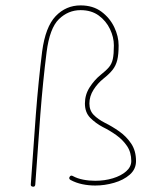

<svg xmlns="http://www.w3.org/2000/svg" viewBox="-20 -686 594 712"><path d="M278.8 -666Q324.7 -666 356 -642.8Q387.2 -619.6 403.6 -585.4Q419.9 -551.3 419.9 -517.6Q419.9 -483.9 414.8 -463.1Q409.7 -442.4 397.5 -427Q385.3 -411.6 363.8 -394.5Q342.3 -377.4 326.9 -353.3Q311.5 -329.1 311.5 -302.2Q311.5 -276.4 327.4 -260Q343.3 -243.7 369.1 -230.5Q395 -217.8 421.6 -199.2Q448.2 -180.7 466.3 -153.8Q484.4 -127 484.4 -88.9Q484.4 -58.6 461.2 -38.3Q438 -18.1 403.1 -8.1Q368.2 2 333 2Q308.6 2 285.2 -2.9Q261.7 -7.8 241.7 -18.6Q233.9 -23.4 238.3 -30.3Q242.7 -37.6 250 -33.2Q267.1 -23.9 288.6 -19.8Q310.1 -15.6 333 -15.6Q368.2 -15.6 398.7 -24.9Q429.2 -34.2 448 -50.8Q466.8 -67.4 466.8 -88.9Q466.8 -121.1 451.2 -144.3Q435.5 -167.5 411.4 -184.8Q387.2 -202.1 361.3 -214.8Q334.5 -229 314.7 -249Q294.9 -269 294.9 -302.2Q294.9 -335 312.5 -362.3Q330.1 -389.6 353 -408.2Q373.5 -424.3 384 -436.8Q394.5 -449.2 398.4 -467.3Q402.3 -485.4 402.3 -517.6Q402.3 -547.9 387.9 -578.1Q373.5 -608.4 346.2 -628.4Q318.8 -648.4 278.8 -648.4Q232.9 -648.4 198.5 -615Q164.1 -581.5 152.8 -492.7Q139.2 -385.3 129.6 -261.5Q120.1 -137.7 110.8 -1.5Q109.9 7.3 102.1 6.3Q93.3 5.4 94.2 -2.4Q103.5 -138.7 113 -262.5Q122.6 -386.2 136.2 -494.6Q148.4 -586.4 186.5 -626.2Q224.6 -666 278.8 -666Z"/></svg>

Font: Mikhak-DS1-FD Thin
Style: Regular
Weight: 100
Designer: Amin Abedi
Version: Version 3.2